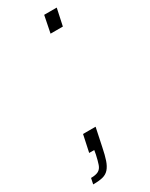

<svg xmlns="http://www.w3.org/2000/svg" viewBox="-205 -547 539 689"><g transform="rotate(-30 64.0 -202.5)"><path d="M-38 105 -33 81Q-13 81 -2 75Q9 69 14 54.5Q19 40 24 17L27 0H6L21 -70H73L57 6Q51 36 44.5 55Q38 74 28 85.5Q18 97 2.5 101Q-13 105 -38 105ZM100 -440 114 -510H166L151 -440Z"/></g></svg>

Font: Saira ExtraCondensed ExtraLight
Style: Italic
Weight: 250
Width: 2
Italic angle: -12°
Designer: Hector Gatti with collaboration of the Omnibus-Type team
Foundry: Omnibus-Type
Version: Version 1.101